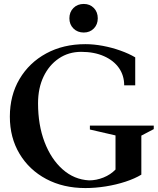

<svg xmlns="http://www.w3.org/2000/svg" viewBox="-20 -939 800 974"><path d="M413 15Q301 15 214.5 -31Q128 -77 79 -159Q30 -241 30 -347Q30 -455 79 -538Q128 -621 214.5 -668Q301 -715 413 -715Q455 -715 501 -706.5Q547 -698 590.5 -682.5Q634 -667 666 -648V-506H610Q610 -556 583.5 -594Q557 -632 507.5 -654Q458 -676 392 -676Q328 -676 278.5 -642.5Q229 -609 201 -550.5Q173 -492 173 -415Q173 -305 206 -218.5Q239 -132 297.5 -80Q356 -28 432 -24Q469 -24 505 -38.5Q541 -53 566 -79V-252L436 -282V-302H760V-284L697 -251V-53Q664 -33 617 -17.5Q570 -2 517 6.5Q464 15 413 15ZM405 -774Q373 -774 352.5 -794.5Q332 -815 332 -846Q332 -878 352.5 -898.5Q373 -919 405 -919Q436 -919 456 -898.5Q476 -878 476 -846Q476 -815 456 -794.5Q436 -774 405 -774Z"/></svg>

Font: Wittgenstein Semibold
Style: Regular
Weight: 600
Designer: Jörg Drees
Foundry: Jörg Drees
Version: Version 1.303; ttfautohint (v1.8.4.7-5d5b)